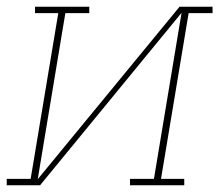

<svg xmlns="http://www.w3.org/2000/svg" viewBox="-38 -550 658 570"><path d="M-18 0V-19H53L135 -511H66V-530H227V-511H156L74 -18L495 -530H593V-511H522L440 -19H509V0H348V-19H419L501 -512L81 0Z"/></svg>

Font: Iosevka Curly Slab ThExObl
Style: Regular
Weight: 100
Width: 7
Italic angle: -9°
Monospace: yes
Designer: Belleve Invis
Foundry: Belleve Invis
Version: Version 11.1.0; ttfautohint (v1.8.3)